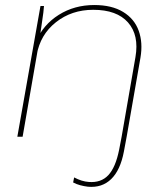

<svg xmlns="http://www.w3.org/2000/svg" viewBox="-20 -544 655 764"><path d="M141 -520H155Q154 -500 147 -455Q143 -424 138 -393L137 -385L70 0H49ZM355 -524Q425 -524 470 -496.5Q515 -469 532 -421.5Q549 -374 539 -315L484 0H464L519 -317Q534 -404 489.5 -454.5Q445 -505 351 -505Q265 -505 202.5 -455.5Q140 -406 126 -325L123 -379Q152 -446 214 -485Q276 -524 355 -524ZM271 182 275 162Q290 170 304.5 174.5Q319 179 333 180Q382 184 411 153Q440 122 454 52L464 0H484L473 59Q459 133 422.5 168.5Q386 204 330 199Q314 197 299 193Q284 189 271 182Z"/></svg>

Font: Fixel Italic Variable Display Thin
Style: Italic
Weight: 100
Italic angle: -10°
Designer: AlfaBravo + MacPaw
Foundry: Kyrylo Tkachov, Marchela Mozhyna, Serhii Makarenko, Maria Weinstein, Zakhar Kryvoshyya
Version: Version 1.210;Glyphs 3.2 (3217)